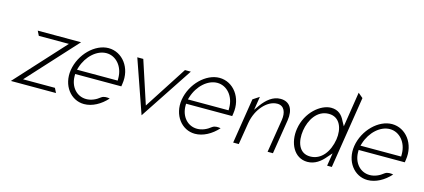

<svg xmlns="http://www.w3.org/2000/svg" viewBox="-52 -1042 3215 1455"><g transform="rotate(15 1555.5 -315.0)"><path d="M53 -30H407L389 -66H139L491 -451H151L169 -415H405Z M470 -227C451 -104 528 -4 633 -4C696 -4 761 -39 811 -95C793 -99 765 -101 746 -87C714 -61 677 -45 639 -45C565 -45 511 -106 510 -189V-207H872L875 -227C896 -357 813 -462 705 -462C600 -462 491 -357 470 -227ZM515 -242 521 -262C550 -354 624 -421 699 -421C774 -421 834 -353 834 -261V-242Z M932 -451 1077 -35 1352 -451H1306L1089 -115L979 -451Z M1340 -227C1321 -104 1398 -4 1503 -4C1566 -4 1631 -39 1681 -95C1663 -99 1635 -101 1616 -87C1584 -61 1547 -45 1509 -45C1435 -45 1381 -106 1380 -189V-207H1742L1745 -227C1766 -357 1683 -462 1575 -462C1470 -462 1361 -357 1340 -227ZM1385 -242 1391 -262C1420 -354 1494 -421 1569 -421C1644 -421 1704 -353 1704 -261V-242Z M1801 -15H1845L1873 -187C1883 -247 1909 -296 1939 -329C1966 -359 2004 -386 2049 -386C2104 -386 2122 -335 2113 -276L2071 -15H2113L2156 -284C2170 -373 2136 -428 2063 -428C2003 -428 1956 -387 1919 -337L1890 -296L1907 -402L1857 -369Z M2241 -241C2223 -128 2276 -19 2381 -19C2439 -19 2484 -53 2519 -96L2550 -131L2534 -30H2571L2660 -594L2622 -626L2579 -351L2559 -387C2539 -430 2508 -462 2451 -462C2370 -462 2262 -375 2241 -241ZM2289 -241C2302 -324 2353 -413 2446 -413C2534 -413 2564 -326 2551 -241C2535 -142 2479 -64 2391 -64C2302 -64 2275 -151 2289 -241Z M2694 -227C2675 -104 2752 -4 2857 -4C2920 -4 2985 -39 3035 -95C3017 -99 2989 -101 2970 -87C2938 -61 2901 -45 2863 -45C2789 -45 2735 -106 2734 -189V-207H3096L3099 -227C3120 -357 3037 -462 2929 -462C2824 -462 2715 -357 2694 -227ZM2739 -242 2745 -262C2774 -354 2848 -421 2923 -421C2998 -421 3058 -353 3058 -261V-242Z"/></g></svg>

Font: Charger Sport
Style: HLNrwObl
Weight: 100
Designer: Jasper
Foundry: Cannot Into Space Fonts
Version: Version 1.1